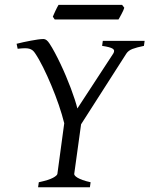

<svg xmlns="http://www.w3.org/2000/svg" viewBox="-20 -787 628 807"><path d="M357.9 0H140.1L143.1 -21Q185.5 -30.3 202.9 -39.8Q220.2 -49.3 221.2 -56.2L250 -269Q241.2 -304.7 227.1 -345.9Q212.9 -387.2 196 -427.5Q179.2 -467.8 161.4 -503.7Q143.6 -539.6 127 -564Q122.1 -571.3 116.5 -575.7Q110.8 -580.1 102.8 -582.3Q94.7 -584.5 83 -584.2Q71.3 -584 54.2 -582L49.8 -603Q63 -606.4 78.9 -609.9Q94.7 -613.3 110.4 -616.2Q126 -619.1 139.9 -621.1Q153.8 -623 163.1 -623Q175.8 -623 188 -604Q198.7 -587.9 210.4 -565.9Q222.2 -543.9 234.1 -518.8Q246.1 -493.7 257.1 -467.5Q268.1 -441.4 277.6 -416.3Q287.1 -391.1 294.2 -369.1Q301.3 -347.2 305.2 -331.1L456.1 -562Q464.4 -575.7 453.4 -582.5Q442.4 -589.4 409.2 -594.2L412.1 -615.2H587.9L585 -594.2Q554.2 -587.9 536.9 -581.3Q519.5 -574.7 511.2 -562L320.8 -264.6L292 -56.2Q291.5 -53.2 294.7 -49.1Q297.9 -44.9 305.9 -40Q314 -35.2 327.4 -30.3Q340.8 -25.4 360.8 -21ZM502.4 -754.4Q501 -749 497.8 -742.2Q494.6 -735.4 491 -728.5Q487.3 -721.7 483.9 -715.3Q480.5 -709 478 -705.1H210L202.1 -716.8Q204.1 -721.7 207 -728.3Q210 -734.9 213.1 -741.7Q216.3 -748.5 219.7 -755.1Q223.1 -761.7 226.1 -766.6H493.2Z"/></svg>

Font: Gentium Plus Eur
Style: Italic
Weight: 400
Italic angle: -8°
Designer: J. Victor Gaultney, Annie Olsen, Iska Routamaa, Becca Hirsbrunner
Foundry: SIL International
Version: Version 5.000